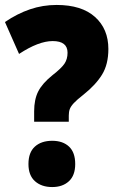

<svg xmlns="http://www.w3.org/2000/svg" viewBox="-20 -744 473 776"><path d="M118 -294Q118 -342 134.5 -374.5Q151 -407 192 -440Q228 -468 240.5 -486.5Q253 -505 253 -531Q253 -578 193 -578Q136 -578 57 -526L0 -655Q50 -689 101.5 -706.5Q153 -724 209 -724Q310 -724 364 -675.5Q418 -627 418 -546Q418 -484 392.5 -442.5Q367 -401 318 -362Q291 -341 278.5 -327.5Q266 -314 262 -303Q258 -292 258 -277V-252H118ZM95 -81Q95 -128 121 -151.5Q147 -175 191 -175Q234 -175 259 -151.5Q284 -128 284 -81Q284 -35 258.5 -11.5Q233 12 191 12Q148 12 121.5 -11.5Q95 -35 95 -81Z"/></svg>

Font: Noto Sans Lao UI Cond Blk
Style: Regular
Weight: 900
Width: 3
Designer: Monotype Design Team
Foundry: Monotype Imaging Inc.
Version: Version 2.000; ttfautohint (v1.8.4.7-5d5b)